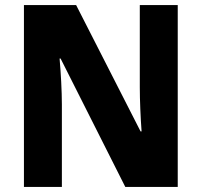

<svg xmlns="http://www.w3.org/2000/svg" viewBox="-20 -734 792 754"><path d="M678 0V-714H529V-391C529 -342 532 -271 536 -218H532L279 -714H74V0H223V-324C223 -375 219 -448 214 -504H218L472 0Z"/></svg>

Font: Noto Sans Thai Looped SemiCondensed ExtraBold
Style: Regular
Weight: 800
Width: 4
Designer: Sasikarn Vongin, Ben Mitchell
Foundry: The Fontpad Ltd
Version: Version 1.001